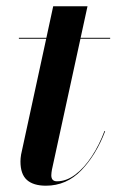

<svg xmlns="http://www.w3.org/2000/svg" viewBox="-20 -580 375 610"><path d="M314 -163Q285.5 -88 238.4 -39Q191.2 10 126 10Q86.2 10 65.6 -8.2Q45 -26.5 45 -67Q45 -77 47 -89L126.8 -457H40V-460H127.4L149 -560H258L236.2 -460H330V-457H235.6L145 -41Q144.2 -36.5 143.6 -31.6Q143 -26.8 143 -23Q143 -4 161 -4Q191 -4 219.4 -25.4Q247.8 -46.9 271.6 -83.2Q295.5 -119.5 312 -164Z"/></svg>

Font: Bodoni* 72 Medium
Style: Italic
Weight: 500
Italic angle: -13°
Version: Version 1.002; ttfautohint (v0.97) -l 8 -r 50 -G 200 -x 14 -